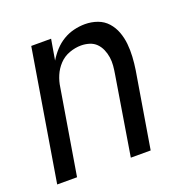

<svg xmlns="http://www.w3.org/2000/svg" viewBox="-101 -623 702 718"><g transform="rotate(-20 250.0 -264.0)"><path d="M8 0 94 -520H173L159 -438Q171 -458 187 -475.5Q203 -493 223 -505Q243 -517 265.5 -522.5Q288 -528 310 -528Q336 -528 359.5 -519.5Q383 -511 399 -493Q415 -475 423.5 -452Q432 -429 434.5 -404Q437 -379 435.5 -353Q434 -327 430 -301L380 0H301L352 -312Q355 -329 356.5 -346Q358 -363 355.5 -379.5Q353 -396 346.5 -411Q340 -426 329 -437Q318 -448 302 -453Q286 -458 269 -458Q246 -458 222.5 -449.5Q199 -441 182 -423Q165 -405 155.5 -382.5Q146 -360 143 -337L87 0Z"/></g></svg>

Font: Iosevka SS18
Style: Italic
Weight: 400
Italic angle: -9°
Monospace: yes
Designer: Belleve Invis
Foundry: Belleve Invis
Version: Version 25.1.1; ttfautohint (v1.8.4)